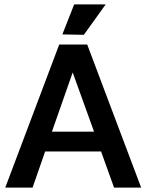

<svg xmlns="http://www.w3.org/2000/svg" viewBox="-20 -852 665 872"><path d="M3.9 0 249 -649.9H376L621.1 0H498L439 -164.1H185.1L127.9 0ZM263.2 -695.8 316.9 -832H460L360.8 -693.8ZM215.8 -253.9H407.2L310.1 -522.9Z"/></svg>

Font: Apfel Grotezk Mittel
Style: Regular
Weight: 500
Designer: Luigi Gorlero
Foundry: © 2023, Luigi Gorlero & Collletttivo
Version: Version 2.000;Glyphs 3.2 (3217)